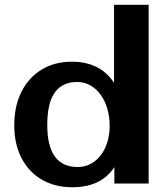

<svg xmlns="http://www.w3.org/2000/svg" viewBox="-20 -781 709 817"><path d="M288.1 15.8Q213.4 15.8 157.7 -16.8Q101.9 -49.5 71.3 -108.8Q40.7 -168.2 40.7 -247.5Q40.7 -329.3 71.1 -390.1Q101.6 -450.9 156.7 -484.6Q211.8 -518.4 285.7 -518.4Q345.6 -518.4 390.2 -496.3Q434.8 -474.1 463.8 -430.6Q492.7 -387.2 504.6 -322.4L465.3 -291.1V-760.7H612.5V0H466.6V-204.6L507.4 -173.8Q487 -77.7 432.9 -30.9Q378.8 15.8 288.1 15.8ZM309.9 -70.3Q340.9 -70.3 366 -83.7Q391.1 -97 409.1 -120.9Q427.1 -144.7 436.8 -176.5Q446.6 -208.3 446.6 -245.3Q446.6 -284.7 436.6 -318.7Q426.6 -352.8 408.1 -378.2Q389.6 -403.6 364.2 -417.9Q338.8 -432.2 307.8 -432.2Q267.2 -432.2 238.7 -412.6Q210.2 -393 195.6 -352.8Q181.1 -312.6 181.1 -250.2Q181.1 -204.2 189.4 -170.2Q197.7 -136.3 214.1 -114.1Q230.4 -92 254.5 -81.2Q278.6 -70.3 309.9 -70.3Z"/></svg>

Font: Russolo 10pt ExtraLight
Style: Regular
Weight: 200
Designer: Micah Stupak-Hahn
Version: Version 1.000